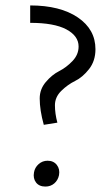

<svg xmlns="http://www.w3.org/2000/svg" viewBox="-20 -681 405 706"><path d="M91 -597V-661Q201 -661 266 -617Q331 -573 331 -500Q331 -457 307.5 -427Q284 -397 256.5 -383.5Q229 -370 205.5 -347Q182 -324 182 -294Q182 -263 191 -230L141 -222Q126 -276 126 -319Q126 -353 148.5 -379.5Q171 -406 197.5 -419.5Q224 -433 246.5 -456.5Q269 -480 269 -510Q269 -549 224 -573Q179 -597 91 -597ZM147 5Q124 5 112.5 -10Q101 -25 105 -47Q108 -65 122 -77.5Q136 -90 155 -90Q177 -90 189 -74.5Q201 -59 197 -37Q193 -18 179.5 -6.5Q166 5 147 5Z"/></svg>

Font: EauTest
Style: Italic
Weight: 400
Italic angle: -12°
Designer: Christian Thalmann (Catharsis Fonts)
Version: Version 0.001;PS 000.001;hotconv 1.0.88;makeotf.lib2.5.64775